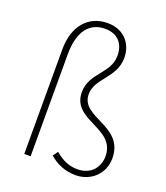

<svg xmlns="http://www.w3.org/2000/svg" viewBox="-148 -906 882 1020"><g transform="rotate(20 293.0 -396.0)"><path d="M398 13C486 13 553 -51 553 -137C553 -323 318 -283 318 -416C318 -507 430 -547 430 -661C430 -744 374 -805 285 -805C178 -805 105 -726 105 -591V0H141V-575C141 -711 197 -772 283 -772C355 -772 392 -725 392 -659C392 -558 280 -523 280 -414C280 -253 515 -296 515 -135C515 -76 476 -20 397 -20C350 -20 312 -37 270 -72L250 -44C289 -9 340 13 398 13Z"/></g></svg>

Font: Noto Sans CJK Thin
Style: Regular
Weight: 100
Designer: Ryoko NISHIZUKA (kana & ideographs); Paul D. Hunt (Latin, Greek & Cyrillic); Wenlong ZHANG (bopomofo); Sandoll Communica
Foundry: Adobe Systems Incorporated
Version: Version 1.000;PS 1;hotconv 1.0.78;makeotf.lib2.5.61930